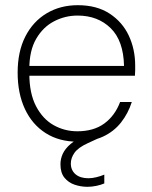

<svg xmlns="http://www.w3.org/2000/svg" viewBox="-20 -534 584 740"><path d="M278 12Q208 12 156 -21Q104 -54 76 -114Q48 -174 48 -254Q48 -335 77.5 -393Q107 -451 159.5 -482.5Q212 -514 280 -514Q353 -514 402.5 -481.5Q452 -449 476.5 -396.5Q501 -344 501 -281Q501 -272 501 -263Q501 -254 500 -242H80V-280H458Q456 -377 406.5 -425.5Q357 -474 279 -474Q231 -474 188.5 -452Q146 -430 119.5 -384.5Q93 -339 93 -268V-251Q93 -174 119 -124.5Q145 -75 187 -51.5Q229 -28 278 -28Q341 -28 382 -58Q423 -88 443 -141H488Q474 -97 446.5 -62Q419 -27 377 -7.5Q335 12 278 12ZM317 186Q292 186 268 178Q244 170 228.5 151Q213 132 213 99Q213 78 222 58.5Q231 39 252 21Q273 3 308 -12L366 -38L381 -11L318 18Q281 35 267 55Q253 75 253 96Q253 122 271 137.5Q289 153 321 153Q335 153 351.5 149Q368 145 382 139V173Q368 179 350.5 182.5Q333 186 317 186Z"/></svg>

Font: DM Sans 16pt ExtraLight
Style: Regular
Weight: 250
Version: Version 4.004;gftools[0.9.30]